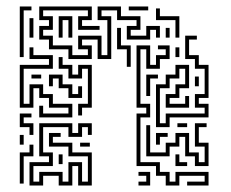

<svg xmlns="http://www.w3.org/2000/svg" viewBox="-20 -566 713 592"><path d="M41 -390V-546H77V-534H53V-390ZM191 -384V-414H131V-444H101V-486H131V-504H101V-546H263V-504H233V-486H287V-474H221V-516H251V-534H113V-516H143V-474H113V-456H143V-426H203V-396H251V-414H221V-456H293V-396H311V-504H281V-546H353V-516H413V-474H383V-456H431V-486H473V-450H461V-474H443V-444H371V-486H401V-504H341V-534H293V-516H323V-384H281V-444H233V-426H263V-384ZM377 -534V-546H437V-534ZM521 -450V-504H461V-540H473V-516H533V-450ZM161 -450V-516H203V-450H191V-504H173V-450ZM71 -450V-510H83V-450ZM371 -360V-414H341V-480H353V-426H383V-360ZM491 -450V-480H503V-450ZM461 -174V-306H491V-336H521V-366H563V-294H533V-264H503V-246H551V-270H563V-234H491V-276H521V-306H551V-354H533V-324H503V-294H473V-186H491V-216H611V-234H581V-276H611V-354H581V-384H551V-456H587V-444H563V-396H593V-366H623V-264H593V-246H623V-204H503V-174ZM491 6V-24H461V-54H401V-216H431V-234H401V-426H443V-366H461V-396H491V-414H467V-426H503V-384H473V-354H431V-414H413V-246H443V-204H413V-66H473V-36H503V-6H521V-36H623V6H557V-6H611V-24H533V6ZM521 -390V-420H533V-390ZM101 -204V-240H113V-216H191V-234H131V-264H101V-294H83V-234H41V-366H131V-384H71V-420H83V-396H143V-354H53V-246H71V-306H113V-276H143V-246H203V-204ZM221 -210V-246H251V-354H233V-324H191V-354H161V-390H173V-366H203V-336H221V-366H263V-234H233V-210ZM77 -324V-336H107V-324ZM191 -264V-294H161V-324H143V-300H131V-336H173V-306H203V-276H221V-300H233V-264ZM431 -270V-336H467V-324H443V-270ZM581 -300V-330H593V-300ZM71 -150V-174H41V-216H77V-204H53V-186H83V-150ZM527 -174V-186H557V-174ZM581 -54V-84H551V-144H533V-114H503V-84H431V-180H443V-96H491V-126H521V-156H563V-96H593V-66H611V-114H581V-186H617V-174H593V-126H623V-54ZM71 6V-66H131V-84H101V-186H203V-156H221V-186H263V-150H251V-174H233V-144H191V-174H113V-96H143V-54H83V-6H101V-36H173V-6H191V-66H233V-6H251V-84H191V-114H131V-156H167V-144H143V-126H203V-96H263V6H221V-54H203V6H161V-24H113V6ZM461 -120V-156H497V-144H473V-120ZM41 -120V-150H53V-120ZM227 -114V-126H257V-114ZM41 0V-96H71V-120H83V-84H53V0ZM521 -54V-90H533V-66H557V-54ZM161 -60V-90H173V-60ZM407 6V-6H431V-24H407V-36H443V6Z"/></svg>

Font: Rubik Maze
Style: Regular
Weight: 400
Designer: Hubert and Fischer, NaN
Foundry: Hubert and Fischer, NaN
Version: Version 2.200